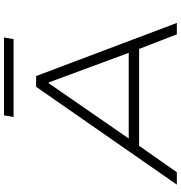

<svg xmlns="http://www.w3.org/2000/svg" viewBox="8 -914 906 962"><g transform="rotate(-90 461.0 -433.0)"><path d="M17 0 507 -705H561L827 0H770L691 -204L725 -189H179L222 -204L79 0ZM525 -642 239 -228 206 -241H714L682 -228L529 -642ZM356 -818 364 -866H754L746 -818Z"/></g></svg>

Font: Nunito Sans 7pt Expanded ExtraLight
Style: Italic
Weight: 250
Width: 7
Italic angle: -9°
Designer: Vernon Adams
Foundry: Vernon Adams
Version: Version 3.101;gftools[0.9.27]